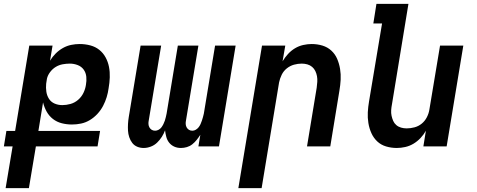

<svg xmlns="http://www.w3.org/2000/svg" viewBox="-40 -755 2460 990"><path d="M-11 215 25 0H-20L-7 -80H38L111 -520H231L218 -442Q230 -462 247 -479Q264 -496 284.5 -507.5Q305 -519 327 -523.5Q349 -528 371 -528Q399 -528 425.5 -521Q452 -514 472 -498Q492 -482 504.5 -459Q517 -436 522 -410Q527 -384 526 -356Q525 -328 520 -300Q517 -277 510 -254Q503 -231 491.5 -209Q480 -187 462.5 -168Q445 -149 423.5 -136Q402 -123 378.5 -118Q355 -113 331 -113Q304 -113 278.5 -119.5Q253 -126 233 -141.5Q213 -157 200.5 -179.5Q188 -202 182 -227L158 -80H476L463 0H145L109 215ZM281 -213Q302 -213 323.5 -219Q345 -225 362.5 -240Q380 -255 390 -275.5Q400 -296 403 -317Q407 -338 405 -359Q403 -380 391.5 -396Q380 -412 360.5 -419.5Q341 -427 320 -427Q302 -427 283 -423.5Q264 -420 247.5 -410Q231 -400 218.5 -383.5Q206 -367 202 -349L198 -323Q196 -302 199 -282Q202 -262 212.5 -245.5Q223 -229 241.5 -221Q260 -213 281 -213Z M893 8Q874 8 858.5 1Q843 -6 832.5 -19Q822 -32 817.5 -49Q813 -66 811 -83Q805 -66 794.5 -49.5Q784 -33 770 -19.5Q756 -6 737.5 1Q719 8 701 8Q683 8 667.5 1.5Q652 -5 642 -18Q632 -31 626.5 -47.5Q621 -64 620 -81Q619 -98 620 -116Q621 -134 624 -152L685 -520H791L727 -134Q725 -125 725.5 -115.5Q726 -106 730.5 -98Q735 -90 742.5 -85.5Q750 -81 760 -81Q769 -81 778 -86Q787 -91 792.5 -98.5Q798 -106 802.5 -115Q807 -124 810 -133Q813 -142 815 -151Q817 -160 819 -169L877 -520H983L919 -134Q917 -125 917.5 -115.5Q918 -106 922.5 -98Q927 -90 934.5 -85.5Q942 -81 952 -81Q961 -81 969.5 -86Q978 -91 984 -98.5Q990 -106 994 -115Q998 -124 1001 -133Q1004 -142 1006.5 -151Q1009 -160 1011 -169L1069 -520H1175L1089 0H983L993 -60Q984 -46 974 -33.5Q964 -21 951.5 -11Q939 -1 923.5 3.5Q908 8 893 8Z M1189 215 1311 -520H1431L1417 -439Q1429 -459 1445 -476.5Q1461 -494 1481 -506Q1501 -518 1523.5 -523Q1546 -528 1567 -528Q1596 -528 1622.5 -520Q1649 -512 1668.5 -494Q1688 -476 1698.5 -451.5Q1709 -427 1713.5 -399.5Q1718 -372 1716.5 -344Q1715 -316 1710 -287L1663 0H1543L1593 -303Q1595 -318 1596 -333Q1597 -348 1594.5 -362Q1592 -376 1586 -388.5Q1580 -401 1569.5 -410Q1559 -419 1545 -423Q1531 -427 1516 -427Q1496 -427 1476 -421.5Q1456 -416 1439 -402.5Q1422 -389 1412.5 -369.5Q1403 -350 1399 -330L1309 215Z M2006 8Q1977 8 1950.5 0Q1924 -8 1905 -26Q1886 -44 1875 -68.5Q1864 -93 1859.5 -120.5Q1855 -148 1856.5 -176Q1858 -204 1863 -233L1930 -634H1885L1901 -735H2066L1981 -217Q1978 -202 1977 -187Q1976 -172 1979 -158Q1982 -144 1987.5 -131.5Q1993 -119 2003.5 -110Q2014 -101 2028 -97Q2042 -93 2057 -93Q2077 -93 2097.5 -98.5Q2118 -104 2134.5 -117.5Q2151 -131 2161 -150.5Q2171 -170 2174 -190L2229 -520H2349L2263 0H2143L2156 -81Q2145 -61 2128.5 -43.5Q2112 -26 2092 -14Q2072 -2 2049.5 3Q2027 8 2006 8Z"/></svg>

Font: Iosevka Extended Oblique
Style: Bold
Weight: 700
Width: 7
Italic angle: -9°
Monospace: yes
Designer: Belleve Invis
Foundry: Belleve Invis
Version: Version 32.5.0; ttfautohint (v1.8.4)